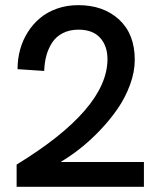

<svg xmlns="http://www.w3.org/2000/svg" viewBox="-20 -718 613 738"><path d="M212.4 -95.2H533.2V0H43.9V-85.4Q393.1 -298.8 393.1 -490.7Q393.1 -541.5 364.7 -572.8Q336.4 -604 281.7 -604Q247.6 -604 221.7 -590.8Q195.8 -577.6 180.9 -554.9Q166 -532.2 158.4 -504.9Q150.9 -477.5 149.9 -445.3L47.4 -452.1Q47.4 -491.2 57.4 -527.6Q67.4 -564 87.2 -595Q106.9 -626 134.5 -648.9Q162.1 -671.9 199.7 -685.1Q237.3 -698.2 280.8 -698.2Q377.9 -698.2 438 -642.6Q498 -586.9 498 -488.3Q498 -441.4 479.7 -391.8Q461.4 -342.3 431.9 -299.6Q402.3 -256.8 364.3 -217Q326.2 -177.2 287.8 -147Q249.5 -116.7 212.4 -95.2Z"/></svg>

Font: HK Grotesk SemiBold Legacy
Style: Regular
Weight: 600
Designer: Alfredo Marco Pradil
Foundry: Hanken Design Co.
Version: Version 2.022;PS 002.022;hotconv 1.0.88;makeotf.lib2.5.64775